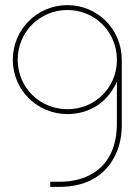

<svg xmlns="http://www.w3.org/2000/svg" viewBox="-20 -729 526 749"><path d="M436 -488C432 -384 349 -303 243 -303C135 -303 49 -388 49 -496C49 -604 135 -690 243 -690C351 -690 436 -604 436 -496ZM211 0C400 0 455 -140 455 -236V-496C455 -614 361 -709 243 -709C125 -709 30 -614 30 -496C30 -378 125 -284 243 -284C310 -284 392 -313 436 -410V-248C436 -70 315 -20 215 -20H176V0Z"/></svg>

Font: Advent Pro
Style: Thin
Weight: 100
Designer: Andreas Kalpakidis
Foundry: Andreas Kalpakidis
Version: Version 2.002 2007